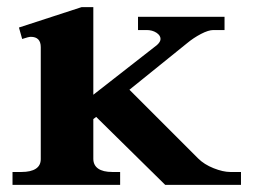

<svg xmlns="http://www.w3.org/2000/svg" viewBox="-20 -517 711 537"><path d="M654 -36V0H442L249 -190L241 -184V-73Q241 -55 254.5 -45.5Q268 -36 294 -36H316V0H15V-36H40Q66 -36 80 -45Q94 -54 94 -72V-385Q94 -414 66 -414Q60 -414 42 -408L33 -440L208 -497H241V-252L419 -391Q429 -400 429 -408Q429 -418 417.5 -425.5Q406 -433 390 -433H366V-470H608V-433H577Q563 -433 542 -422Q521 -411 503 -396L342 -266L534 -74Q551 -57 577.5 -46.5Q604 -36 624 -36Z"/></svg>

Font: Taviraj SemiBold
Style: Regular
Weight: 600
Designer: Katatrad Team
Foundry: CadsonDemak
Version: Version 1.001